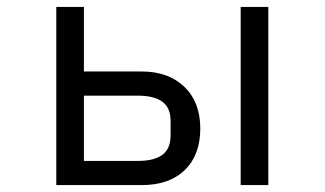

<svg xmlns="http://www.w3.org/2000/svg" viewBox="-20 -536 940 556"><path d="M223 -516V-329H390Q468 -329 514 -284.5Q560 -240 560 -164Q560 -87 515 -43.5Q470 0 391 0H143V-516ZM474 -144V-186Q474 -224 450 -241.5Q426 -259 379 -259H223V-70H379Q426 -70 450 -87.5Q474 -105 474 -144ZM757 -516V0H677V-516Z"/></svg>

Font: iA Writer Quattro V
Style: Regular
Weight: 400
Designer: Mike Abbink, Paul van der Laan, Pieter van Rosmalen, Oliver Reichenstein
Foundry: Information Architects Inc.
Version: Version 2.000